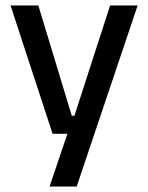

<svg xmlns="http://www.w3.org/2000/svg" viewBox="-20 -509 541 701"><path d="M242 -86.5H296.5L244.5 -64L382 -489H482.5L260 172H161L238.5 -57.5L282.5 -20.5H172L18.5 -489H120Z"/></svg>

Font: Anek Devanagari Medium
Style: Regular
Weight: 500
Designer: Kailash Malviya (Devanagari) & Yesha Goshar (Latin)
Foundry: Ek Type
Version: Version 1.003